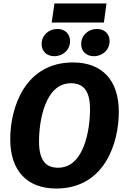

<svg xmlns="http://www.w3.org/2000/svg" viewBox="-20 -1070 721 1107"><path d="M579 -940 594 -1050H294L278 -940ZM293 -746C344 -746 384 -783 384 -833C384 -874 355 -903 311 -903C260 -903 220 -866 220 -816C220 -775 249 -746 293 -746ZM521 -746C572 -746 612 -783 612 -833C612 -874 583 -903 539 -903C488 -903 448 -866 448 -816C448 -775 477 -746 521 -746ZM401 -710C125 -710 39 -452 39 -267C39 -87 135 17 304 17C580 17 665 -240 665 -426C665 -607 569 -710 401 -710ZM389 -590C461 -590 499 -547 499 -440C499 -324 466 -103 315 -103C244 -103 205 -145 205 -255C205 -369 238 -590 389 -590Z"/></svg>

Font: Fira Sans
Style: Bold Italic
Weight: 700
Italic angle: -8°
Designer: bBox Type GmbH & Carrois Corporate GbR & Edenspiekermann AG
Foundry: bBox Type GmbH & Carrois Corporate GbR & Edenspiekermann AG
Version: Version 4.301;PS 004.301;hotconv 1.0.88;makeotf.lib2.5.64775